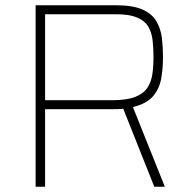

<svg xmlns="http://www.w3.org/2000/svg" viewBox="-20 -708 725 728"><path d="M115 0V-688H421Q485 -688 521 -671.5Q557 -655 573.5 -626.5Q590 -598 594 -563Q598 -528 598 -491Q598 -450 591.5 -411.5Q585 -373 561 -344Q537 -315 484 -302L605 0H565L444 -304L459 -298Q452 -296 440.5 -295Q429 -294 406 -294H151V0ZM151 -328H404Q459 -328 491 -340Q523 -352 538 -374Q553 -396 557.5 -425.5Q562 -455 562 -491Q562 -527 558.5 -556.5Q555 -586 541.5 -608Q528 -630 499 -642Q470 -654 419 -654H151Z"/></svg>

Font: Saira Thin Thin
Style: Regular
Weight: 250
Version: Version 1.101